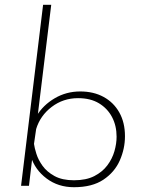

<svg xmlns="http://www.w3.org/2000/svg" viewBox="-20 -776 594 802"><path d="M289 6Q223 6 174.5 -30.5Q126 -67 109 -122L118 -143L101 0H68L160 -756H194L135 -273L133 -292Q160 -337 208.5 -365.5Q257 -394 315 -394Q371 -394 413 -371Q455 -348 478.5 -306Q502 -264 502 -207Q502 -155 480.5 -106Q459 -57 412 -25.5Q365 6 289 6ZM289 -23Q340 -23 374 -40.5Q408 -58 428.5 -85.5Q449 -113 458 -144.5Q467 -176 467 -205Q467 -251 448 -287Q429 -323 393.5 -344.5Q358 -366 306 -366Q244 -366 196 -329.5Q148 -293 131 -237L122 -175Q124 -159 132 -133.5Q140 -108 158 -83Q176 -58 208 -40.5Q240 -23 289 -23Z"/></svg>

Font: Josefin Sans Thin ExtraLight
Style: Italic
Weight: 250
Italic angle: -7°
Version: Version 2.000